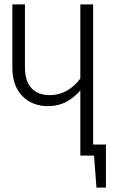

<svg xmlns="http://www.w3.org/2000/svg" viewBox="-20 -705 531 870"><path d="M460 -50V145H417L406 0H344V-295Q313 -260 277.5 -242Q242 -224 197 -224Q126 -224 81 -270Q36 -316 36 -399V-685H93V-401Q93 -337 122.5 -305.5Q152 -274 206 -274Q248 -274 283.5 -294.5Q319 -315 344 -349V-685H402V-50Z"/></svg>

Font: Fira Sans Extra Condensed Light
Style: Regular
Weight: 300
Width: 1
Designer: Carrois Corporate & Edenspiekermann AG
Foundry: Carrois Corporate GbR & Edenspiekermann AG
Version: Version 4.203